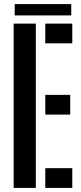

<svg xmlns="http://www.w3.org/2000/svg" viewBox="-20 -915 394 935"><path d="M46.5 0V-800H154.5V0ZM200.5 0V-96H332V0ZM200.5 -357V-453H322V-357ZM200.5 -704V-800H332V-704ZM51.5 -895H327V-840H51.5Z"/></svg>

Font: Big Shoulders Stencil Display Thin
Style: Bold
Weight: 700
Version: Version 2.001